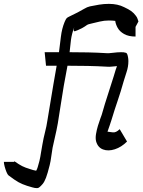

<svg xmlns="http://www.w3.org/2000/svg" viewBox="-131 -767 737 993"><path d="M60 206Q49 206 36 202Q23 198 9 194Q-16 186 -35 175.5Q-54 165 -87 140Q-92 136 -97.5 122.5Q-103 109 -107 94Q-111 79 -111 70H-57Q-57 65 -57 65.5Q-57 66 -55 68Q-32 84 -16.5 92Q-1 100 26 108Q32 110 40.5 112.5Q49 115 56 116Q61 108 64 97.5Q67 87 73 65Q78 44 81 22.5Q84 1 88 -18Q94 -53 102 -84Q110 -115 114 -143Q123 -197 130.5 -242.5Q138 -288 145.5 -332.5Q153 -377 162 -427H107L100 -497H174Q179 -536 184 -577.5Q189 -619 203 -653Q209 -667 213 -672Q217 -677 229.5 -682.5Q242 -688 271 -703Q287 -711 303.5 -721Q320 -731 334 -734Q357 -739 382 -743Q407 -747 432 -747Q478 -747 511 -730Q535 -719 548.5 -709Q562 -699 572 -685Q574 -683 577 -677.5Q580 -672 585 -656L570 -628V-578Q534 -578 511 -591Q488 -604 477.5 -623Q467 -642 465 -659Q458 -660 449 -660.5Q440 -661 432 -661Q408 -661 385 -655.5Q362 -650 345 -646Q324 -642 317 -636.5Q310 -631 296 -623Q267 -608 256.5 -605.5Q246 -603 253 -627Q240 -591 236 -560.5Q232 -530 229 -497Q276 -497 324 -496Q372 -495 420 -492Q431 -491 454 -494Q477 -497 495 -497Q503 -497 508.5 -496.5Q514 -496 520 -494Q526 -492 528.5 -483Q531 -474 531 -472Q533 -462 533 -451Q533 -422 523.5 -394Q514 -366 509 -348Q493 -291 477.5 -246Q462 -201 446 -148Q443 -137 436.5 -119Q430 -101 425 -86Q435 -85 452 -82.5Q469 -80 488 -99L526 -35Q497 -6 463 5Q429 16 402 6Q375 -4 366 -36Q362 -52 365.5 -73.5Q369 -95 375.5 -116.5Q382 -138 388 -154Q394 -170 395 -173Q412 -233 427 -278Q442 -323 457 -372Q469 -413 474 -425Q460 -424 446.5 -422.5Q433 -421 424 -422Q373 -425 322 -426Q271 -427 219 -427H218Q207 -371 199 -324Q191 -277 184 -230.5Q177 -184 168 -129Q161 -90 153.5 -59Q146 -28 141 -3Q137 19 134 43Q131 67 126 87Q115 131 107 152Q99 173 90 184Q72 205 64.5 205.5Q57 206 60 206ZM49 124Q49 125 49 124ZM49 125Q49 125 49 125ZM49 125Q49 125 48.5 125Q48 125 48 125Q48 125 48.5 125Q49 125 49 125ZM48 125Q48 125 48 125ZM48 126Q48 125 48 126Z"/></svg>

Font: Syne Tactile
Style: Regular
Weight: 400
Designer: Lucas Descroix
Foundry: Bonjour Monde
Version: Version 2.100; ttfautohint (v1.8.3)